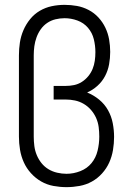

<svg xmlns="http://www.w3.org/2000/svg" viewBox="-20 -763 540 791"><path d="M254 8Q227 8 200 3Q173 -2 149.5 -15.5Q126 -29 107.5 -49.5Q89 -70 78 -94.5Q67 -119 62.5 -146Q58 -173 58 -200V-535Q58 -562 62 -588Q66 -614 76.5 -638.5Q87 -663 104 -684Q121 -705 144 -718.5Q167 -732 193 -737.5Q219 -743 246 -743Q272 -743 297 -738.5Q322 -734 345 -722Q368 -710 385.5 -691Q403 -672 414 -649Q425 -626 429.5 -600.5Q434 -575 434 -549Q434 -524 429.5 -498.5Q425 -473 413 -450Q401 -427 381.5 -409.5Q362 -392 339 -382Q366 -371 388.5 -352.5Q411 -334 425 -309Q439 -284 444.5 -255.5Q450 -227 450 -199Q450 -172 445.5 -145Q441 -118 430 -93.5Q419 -69 400.5 -48.5Q382 -28 358.5 -15Q335 -2 308 3Q281 8 254 8ZM254 -47Q283 -47 311 -58Q339 -69 357 -91Q375 -113 382 -142Q389 -171 389 -200Q389 -220 386.5 -239.5Q384 -259 376 -277Q368 -295 355 -310Q342 -325 325 -335Q308 -345 289 -349Q270 -353 250 -353H201V-409H250Q268 -409 285 -412.5Q302 -416 317 -425.5Q332 -435 343.5 -449Q355 -463 361.5 -479Q368 -495 370.5 -512.5Q373 -530 373 -548Q373 -575 366.5 -601.5Q360 -628 342.5 -648.5Q325 -669 299 -678.5Q273 -688 246 -688Q227 -688 208.5 -683.5Q190 -679 174.5 -668.5Q159 -658 148 -642.5Q137 -627 130.5 -609Q124 -591 121.5 -572.5Q119 -554 119 -535V-200Q119 -181 121.5 -161.5Q124 -142 131.5 -124Q139 -106 151 -91Q163 -76 179.5 -66Q196 -56 215.5 -51.5Q235 -47 254 -47Z"/></svg>

Font: Iosevka Light
Style: Regular
Weight: 300
Monospace: yes
Designer: Belleve Invis
Foundry: Belleve Invis
Version: Version 32.5.0; ttfautohint (v1.8.4)